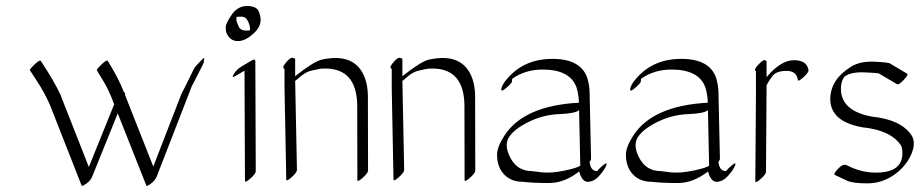

<svg xmlns="http://www.w3.org/2000/svg" viewBox="-20 -574 3033 633"><path d="M578.1 -264.2Q578.6 -265.1 588.9 -285.4Q599.1 -305.7 606.2 -320.3Q613.3 -335 615.2 -338.9Q621.1 -351.6 627.9 -358.6Q634.8 -365.7 644.5 -376Q657.7 -390.1 651.9 -373.5Q654.3 -371.1 645.8 -355Q637.2 -338.9 611.8 -288.6L496.6 8.3Q491.7 20.5 477.8 31.2Q463.9 42 462.4 37.6L368.2 -200.2L283.7 8.8Q278.8 21 264.9 31.2Q251 41.5 249 37.6L144.5 -228.5Q126 -270 103 -304.9Q80.1 -339.8 78.6 -342.3Q77.1 -345.2 94.2 -361.8Q111.8 -378.4 114.7 -373Q160.6 -303.2 179.2 -261.7L272.9 -23.4L356.4 -230Q339.4 -276.9 319.8 -308.3Q300.3 -339.8 299.3 -342.8Q297.9 -345.7 314.9 -361.8Q332.5 -378.4 335.4 -373Q372.1 -314 389.2 -268.6Q392.6 -270.5 392.3 -267.1Q392.1 -263.7 392.1 -261.2L485.4 -24.9Z M832.5 -537.6Q850.6 -497.6 820.6 -468Q790.5 -438.5 764.6 -438.5Q738.8 -438.5 727.1 -464.4Q724.1 -471.7 724.1 -484.1Q724.1 -496.6 743.9 -525.4Q763.7 -554.2 794.2 -554.2Q824.7 -554.2 832.5 -537.6ZM804.2 -474.1Q805.7 -485.8 798.3 -502.4Q791 -519 776.9 -519Q762.7 -519 759.8 -518.6Q759.3 -515.1 759.3 -509.5Q759.3 -503.9 766.8 -486.6Q774.4 -469.2 804.2 -474.1ZM774.9 -354 809.6 -374.5Q821.3 -381.3 821.8 -373L823.2 -9.3Q823.2 -1 805.4 14.6Q787.6 30.3 787.6 22L786.1 -340.8H785.6L756.8 -323.7Q741.7 -314.5 750.7 -329.6Q759.8 -344.7 774.9 -354Z M918 -284.2V-347.2Q907.7 -349.6 922.4 -367.4Q937 -385.3 945.1 -383.3Q953.1 -381.3 953.1 -379.9V-322.8Q1014.6 -371.6 1040.5 -377.4Q1152.3 -401.9 1183.6 -315.4Q1192.4 -290.5 1192.9 -258.8L1193.4 -11.7Q1193.4 -3.4 1175.8 12.2Q1158.2 27.8 1158.2 19.5L1157.7 -227.5Q1155.8 -348.1 1051.8 -348.1Q1037.1 -348.1 1031 -346.4Q1024.9 -344.7 1007.6 -341.3Q990.2 -337.9 972.2 -323Q954.1 -308.1 953.1 -307.1L959 -13.7Q959 -5.4 941.4 10.3Q923.8 25.9 923.8 17.6Z M1271.5 -284.2V-347.2Q1261.2 -349.6 1275.9 -367.4Q1290.5 -385.3 1298.6 -383.3Q1306.6 -381.3 1306.6 -379.9V-322.8Q1368.2 -371.6 1394 -377.4Q1505.9 -401.9 1537.1 -315.4Q1545.9 -290.5 1546.4 -258.8L1546.9 -11.7Q1546.9 -3.4 1529.3 12.2Q1511.7 27.8 1511.7 19.5L1511.2 -227.5Q1509.3 -348.1 1405.3 -348.1Q1390.6 -348.1 1384.5 -346.4Q1378.4 -344.7 1361.1 -341.3Q1343.8 -337.9 1325.7 -323Q1307.6 -308.1 1306.6 -307.1L1312.5 -13.7Q1312.5 -5.4 1294.9 10.3Q1277.3 25.9 1277.3 17.6Z M1918 25.4Q1898.4 25.4 1889.6 -8.8Q1841.3 28.8 1792.2 29.3Q1743.2 29.8 1703.6 25.4Q1652.3 25.4 1628.9 -17.1Q1618.7 -37.6 1618.7 -63.7Q1618.7 -89.8 1643.6 -127.9Q1707.5 -225.6 1888.7 -235.4Q1888.2 -260.7 1880.9 -285.2Q1859.9 -344.7 1769 -344.7Q1711.9 -344.7 1668.9 -314.5Q1668 -312 1668.2 -306.4Q1668.5 -300.8 1650.6 -285.4Q1632.8 -270 1632.8 -278.3Q1632.8 -293 1653.8 -316.4Q1709 -379.9 1801.5 -379.9Q1894 -379.9 1916 -317.9Q1923.3 -293 1923.8 -271.5L1928.7 -50.8Q1928.7 -46.4 1923.8 -40Q1927.2 -9.8 1948.7 -9.8Q1956.1 -19.5 1969.5 -30.3Q1982.9 -41 1979 -29.3Q1974.1 -15.6 1956.5 4.6Q1939 24.9 1918 25.4ZM1889.2 -210.9Q1876.5 -199.7 1824 -197.8Q1771.5 -195.8 1723.9 -172.6Q1676.3 -149.4 1658.4 -122.3Q1640.6 -95.2 1663.3 -52.5Q1686 -9.8 1734.9 -9.8Q1734.9 -9.8 1766.1 -5.9Q1797.9 -2.4 1840.8 -11.5Q1883.8 -20.5 1893.1 -27.8Z M2342.8 25.4Q2323.2 25.4 2314.5 -8.8Q2266.1 28.8 2217 29.3Q2168 29.8 2128.4 25.4Q2077.1 25.4 2053.7 -17.1Q2043.5 -37.6 2043.5 -63.7Q2043.5 -89.8 2068.4 -127.9Q2132.3 -225.6 2313.5 -235.4Q2313 -260.7 2305.7 -285.2Q2284.7 -344.7 2193.8 -344.7Q2136.7 -344.7 2093.8 -314.5Q2092.8 -312 2093 -306.4Q2093.3 -300.8 2075.4 -285.4Q2057.6 -270 2057.6 -278.3Q2057.6 -293 2078.6 -316.4Q2133.8 -379.9 2226.3 -379.9Q2318.8 -379.9 2340.8 -317.9Q2348.1 -293 2348.6 -271.5L2353.5 -50.8Q2353.5 -46.4 2348.6 -40Q2352.1 -9.8 2373.5 -9.8Q2380.9 -19.5 2394.3 -30.3Q2407.7 -41 2403.8 -29.3Q2398.9 -15.6 2381.3 4.6Q2363.8 24.9 2342.8 25.4ZM2314 -210.9Q2301.3 -199.7 2248.8 -197.8Q2196.3 -195.8 2148.7 -172.6Q2101.1 -149.4 2083.3 -122.3Q2065.4 -95.2 2088.1 -52.5Q2110.8 -9.8 2159.7 -9.8Q2159.7 -9.8 2190.9 -5.9Q2222.7 -2.4 2265.6 -11.5Q2308.6 -20.5 2317.9 -27.8Z M2507.3 -319.8Q2554.2 -375.5 2597.4 -375.5Q2640.6 -375.5 2645.5 -342.8Q2646.5 -335.4 2628.9 -319.3Q2611.3 -303.2 2610.4 -310.5Q2606.4 -340.3 2573.2 -340.3Q2540 -340.3 2527.6 -324.2Q2515.1 -308.1 2511.2 -300.3Q2506.3 -291 2506.8 -290Q2507.3 -289.1 2507.3 -288.6L2505.4 -7.8Q2505.4 0.5 2487.8 16.1Q2470.2 31.7 2470.2 23.4L2472.2 -257.3Q2472.2 -258.3 2472.4 -260.3Q2472.7 -262.2 2472.2 -263.2V-339.4Q2463.4 -342.8 2479.7 -360.4Q2496.1 -377.9 2501.7 -375.7Q2507.3 -373.5 2507.3 -372.1Z M2771.5 -29.3Q2819.8 -4.4 2868.7 -4.9Q2955.1 -5.4 2955.1 -68.4Q2955.1 -87.9 2950.2 -94.7Q2916.5 -145 2823.2 -154.3Q2717.3 -173.3 2717.3 -247.6Q2717.8 -311.5 2784.7 -353.5Q2815.9 -373 2863.3 -370.6Q2910.6 -368.2 2914.1 -364.7L2970.7 -331.1Q2976.1 -328.1 2959.5 -310.5Q2942.9 -293 2937.5 -296.4L2880.4 -330.1Q2879.9 -330.1 2877.4 -331.8Q2875 -333.5 2829.8 -335.4Q2784.7 -337.4 2763.7 -320.8Q2750 -302.2 2752.9 -270.5Q2760.7 -206.5 2855 -189.5Q2950.2 -179.7 2984.9 -128.4Q3001.5 -103 2983.4 -63.2Q2965.3 -23.4 2926.3 3.4Q2887.2 30.3 2839.8 30.5Q2792.5 30.8 2772 21.5Q2751.5 12.2 2731.9 2.4Q2727.1 -1 2743.4 -18.1Q2759.8 -35.2 2771.5 -29.3Z"/></svg>

Font: ML-NILA03
Style: Regular
Weight: 400
Designer: CLT@C-DIT
Version: Version ML-NILA03 1.0